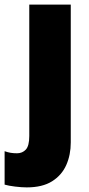

<svg xmlns="http://www.w3.org/2000/svg" viewBox="-66 -573 388 833"><path d="M50 240Q28 240 -0.5 236.5Q-29 233 -46 228V83Q-32 88 -19.5 90Q-7 92 8 92Q31 92 46 76Q61 60 61 17V-553H241V45Q241 99 221.5 143Q202 187 160 213.5Q118 240 50 240Z"/></svg>

Font: Noto Sans Tamil SemiCondensed Black
Style: Regular
Weight: 900
Width: 4
Designer: Jelle Bosma - Monotype Design Team
Foundry: Monotype Imaging Inc.
Version: Version 2.004; ttfautohint (v1.8.4.7-5d5b)